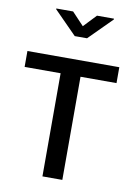

<svg xmlns="http://www.w3.org/2000/svg" viewBox="-96 -952 738 1016"><g transform="rotate(10 273.0 -444.0)"><path d="M504.9 -639.6V-554.2H311.5V0H204.6V-554.2H11.2V-639.6ZM432.6 -887.7V-883.3L310.1 -760.7H244.1L122.6 -883.8V-887.7H212.9L276.9 -819.8L341.3 -887.7Z"/></g></svg>

Font: Yantramanav Medium
Style: Regular
Weight: 500
Version: Version 1.001;PS 1.0;hotconv 1.0.72;makeotf.lib2.5.5900; ttf